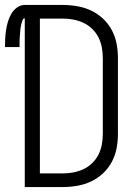

<svg xmlns="http://www.w3.org/2000/svg" viewBox="-34 -755 554 775"><path d="M66 0V-681Q60 -681 57.5 -675Q55 -669 53.5 -663Q52 -657 50.5 -651Q49 -645 48.5 -639Q48 -633 47.5 -626.5Q47 -620 46.5 -614Q46 -608 45.5 -602Q45 -596 45 -589.5Q45 -583 45 -577Q45 -571 45 -565H-14Q-14 -582 -13 -599.5Q-12 -617 -9.5 -634Q-7 -651 -2 -667.5Q3 -684 11.5 -699Q20 -714 34.5 -724.5Q49 -735 66 -735H219Q248 -735 277.5 -730Q307 -725 333.5 -712.5Q360 -700 381.5 -680Q403 -660 417 -634Q431 -608 436.5 -579Q442 -550 442 -521V-215Q442 -185 436.5 -156Q431 -127 417 -101Q403 -75 381.5 -55Q360 -35 333.5 -22.5Q307 -10 277.5 -5Q248 0 219 0ZM127 -55H219Q241 -55 262 -59Q283 -63 302.5 -72Q322 -81 338 -96.5Q354 -112 363.5 -131Q373 -150 377 -171.5Q381 -193 381 -215V-521Q381 -542 377 -563.5Q373 -585 363.5 -604Q354 -623 338 -638.5Q322 -654 302.5 -663Q283 -672 262 -676Q241 -680 219 -680H127Z"/></svg>

Font: Iosevka Term Light
Style: Regular
Weight: 300
Monospace: yes
Designer: Belleve Invis
Foundry: Belleve Invis
Version: Version 9.0.1; ttfautohint (v1.8.3)